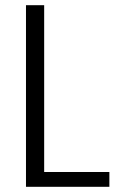

<svg xmlns="http://www.w3.org/2000/svg" viewBox="-20 -719 461 739"><path d="M150 -57H401V0H80V-699H150Z"/></svg>

Font: Fz Poppins Light
Style: Regular
Weight: 300
Designer: Ninad Kale (Devanagari), Jonny Pinhorn (Latin)
Foundry: Indian Type Foundry
Version: Vit hóa bi Vntype.Com & FontZin.Com